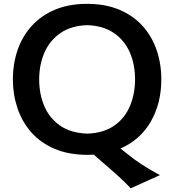

<svg xmlns="http://www.w3.org/2000/svg" viewBox="-20 -807 922 1017"><path d="M444.8 13.2Q343.8 13.2 269 -18.8Q194.3 -50.8 145.5 -106.4Q96.7 -162.1 72.5 -234.1Q48.3 -306.2 48.3 -386.2Q48.3 -470.7 73.7 -543.5Q99.1 -616.2 148.9 -670.7Q198.7 -725.1 272 -755.9Q345.2 -786.6 440.9 -786.6Q538.1 -786.6 611.8 -755.6Q685.5 -724.6 735.1 -669.7Q784.7 -614.7 809.6 -542Q834.5 -469.2 834.5 -386.2Q834.5 -259.8 778.6 -162.8Q722.7 -65.9 618.2 -20.5L653.8 7.8Q690.4 37.6 731.4 64.5Q772.5 91.3 827.1 120.6L672.4 190.4Q643.6 159.7 611.3 130.1Q579.1 100.6 545.9 72.3L476.6 12.2Q460.9 13.2 444.8 13.2ZM442.4 -99.1Q530.3 -102.5 586.2 -142.3Q642.1 -182.1 668.7 -246.3Q695.3 -310.5 695.3 -386.2Q695.3 -467.8 666.7 -531.5Q638.2 -595.2 581.8 -633.1Q525.4 -670.9 442.4 -673.8Q356.4 -670.9 299.8 -631.6Q243.2 -592.3 215.3 -528.3Q187.5 -464.4 187.5 -386.2Q187.5 -309.1 214.6 -245.1Q241.7 -181.2 298.1 -141.8Q354.5 -102.5 442.4 -99.1Z"/></svg>

Font: Pinar-DS3-FD SemiBold
Style: Regular
Weight: 600
Designer: Amin Abedi
Version: Version 3.000